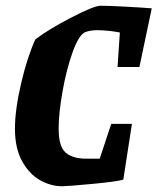

<svg xmlns="http://www.w3.org/2000/svg" viewBox="-20 -639 548 668"><path d="M389 -406 397 -526Q354 -534 318 -534Q294 -534 276 -527Q254 -517 232.5 -457Q211 -397 197.5 -320.5Q184 -244 184 -192Q184 -129 208.5 -108Q233 -87 279 -87H327L367 -208H439L409 -14Q385 -7 299.5 1Q214 9 196 9Q157 9 119.5 -12Q82 -33 57 -78Q32 -123 32 -191Q32 -257 53.5 -349Q75 -441 103 -502Q149 -537 228 -578Q307 -619 330 -619Q358 -619 414 -616Q470 -613 508 -610L465 -406Z"/></svg>

Font: Grenze
Style: Bold Italic
Weight: 700
Italic angle: -10°
Designer: Renata Polastri
Foundry: Omnibus-Type
Version: Version 1.002; ttfautohint (v1.8)